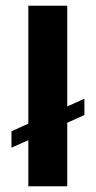

<svg xmlns="http://www.w3.org/2000/svg" viewBox="-20 -651 336 671"><path d="M79 0V-161L20 -135V-192L79 -219V-631H215V-279L275 -306V-249L215 -222V0Z"/></svg>

Font: Alumni Sans ExtraBold
Style: Regular
Weight: 800
Designer: Robert E. Leuschke
Foundry: Robert E. Leuschke
Version: Version 1.018